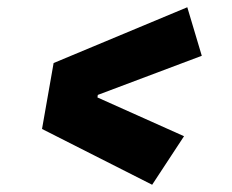

<svg xmlns="http://www.w3.org/2000/svg" viewBox="-20 -577 640 530"><path d="M497 -557 537 -423 250 -315 249 -308 488 -201 400 -67 96 -221 128 -403Z"/></svg>

Font: Faster One
Style: Regular
Weight: 400
Designer: Eduardo Rodriguez Tunni
Foundry: Eduardo Rodriguez Tunni
Version: Version 1.003; ttfautohint (v1.8.4.7-5d5b);gftools[0.9.23]